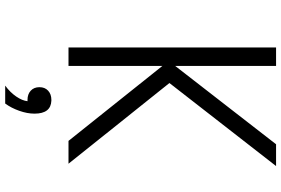

<svg xmlns="http://www.w3.org/2000/svg" viewBox="-192 -648 1084 740"><g transform="rotate(90 350.0 -278.0)"><path d="M523 0 234 -362V0H163V-800H234V-411L536 -800H620L300 -389L611 0ZM310 244Q336 225 352 201.5Q368 178 370 158H365Q343 158 329.5 145.5Q316 133 316 112Q316 91 329.5 78.5Q343 66 365 66Q365 66 366 66Q367 66 368 66Q418 68 418 131Q418 159 407 190Q396 221 379 244Z"/></g></svg>

Font: Martian Mono ExtraLight
Style: Regular
Weight: 200
Monospace: yes
Designer: Roman Shamin
Foundry: Evil Martians
Version: Version 1.000; ttfautohint (v1.8.4.7-5d5b)